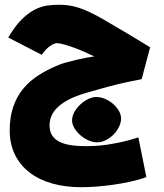

<svg xmlns="http://www.w3.org/2000/svg" viewBox="-20 -490 682 800"><path d="M484.4 4.4Q484.4 21 475.8 38.6Q467.3 56.2 453.4 70.3Q439.5 84.5 421.4 93.8Q403.3 103 384.3 103Q366.7 103 348.1 94.7Q329.6 86.4 314.7 73.2Q299.8 60.1 290 43.7Q280.3 27.3 280.3 11.2Q280.3 -6.3 290 -23.7Q299.8 -41 314.9 -54.9Q330.1 -68.8 347.7 -77.4Q365.2 -85.9 381.3 -85.9Q398.4 -85.9 416.7 -78.4Q435.1 -70.8 450 -58.1Q464.8 -45.4 474.6 -29.3Q484.4 -13.2 484.4 4.4ZM14.6 -333.5Q43 -382.3 71 -409.7Q99.1 -437 126 -450.4Q152.8 -463.9 178 -467Q203.1 -470.2 225.1 -470.2Q243.2 -470.2 262.2 -468Q281.2 -465.8 304 -459Q326.7 -452.1 354.2 -439.2Q381.8 -426.3 417.5 -405.3Q438 -392.6 463.4 -378.2Q488.8 -363.8 509.8 -351.1L605.5 -293L570.3 -160.2L505.4 -147Q488.8 -143.6 468.8 -138.7Q448.7 -133.8 426.5 -127.7Q404.3 -121.6 381.3 -115Q358.4 -108.4 335.9 -102.1Q295.4 -90.3 267.1 -75.4Q238.8 -60.5 220.7 -43.5Q202.6 -26.4 194.6 -7.3Q186.5 11.7 186.5 32.2Q186.5 57.1 197 73.7Q207.5 90.3 227.1 100.3Q246.6 110.4 274.9 114.7Q303.2 119.1 338.9 119.1Q354.5 119.1 376.5 117.9Q398.4 116.7 427.2 112.8Q452.1 108.9 483.9 102.3Q515.6 95.7 556.6 82.5L589.8 248Q559.1 259.3 522.7 267.1Q486.3 274.9 450 280Q413.6 285.2 379.4 287.6Q345.2 290 318.4 290Q252.4 290 197.8 274.7Q143.1 259.3 103.8 229.2Q64.5 199.2 42.5 155Q20.5 110.8 20.5 53.2Q20.5 -2.4 35.2 -45.2Q49.8 -87.9 76.9 -120.6Q104 -153.3 142.1 -177.5Q180.2 -201.7 226.6 -220.2Q238.8 -225.1 258.8 -230.7Q278.8 -236.3 300.3 -241.2Q321.8 -246.1 341.3 -249.8Q360.8 -253.4 372.6 -254.9Q359.4 -261.7 338.6 -271Q317.9 -280.3 295.2 -288.8Q272.5 -297.4 251.2 -303.5Q230 -309.6 216.3 -310.5Q210.9 -309.6 204.1 -306.9Q197.3 -304.2 189.2 -298.8Q181.2 -293.5 172.4 -284.4Q163.6 -275.4 153.8 -261.7Z"/></svg>

Font: DimaFred
Style: Bold
Weight: 800
Designer: R.Balvardi
Foundry: R.Balvardi (r.balvardi@gmail.com)
Version: Version 1.00;August 2, 2018;FontCreator 11.5.0.2427 64-bit